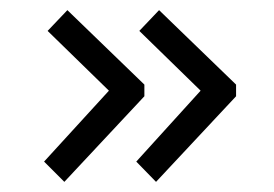

<svg xmlns="http://www.w3.org/2000/svg" viewBox="-20 -420 540 379"><path d="M265 -253V-230L107 -61L67 -101L195 -241L74 -359L113 -400ZM446 -253V-230L288 -61L249 -101L376 -241L255 -359L294 -400Z"/></svg>

Font: Inconsolata
Style: Regular
Weight: 400
Designer: Raph Levien, Kirill Tkachev
Foundry: Cyreal
Version: Version 1.013